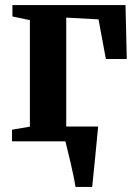

<svg xmlns="http://www.w3.org/2000/svg" viewBox="-20 -558 542 758"><path d="M278 180Q275.5 162.5 270.2 137Q265 111.5 258.8 84.8Q252.5 58 246.8 35Q241 12 238 -1L205.5 -58.5H367.5Q366 -42 363.5 -17.5Q361 7 358.5 35Q356 63 353 90.5Q350 118 347.8 141.5Q345.5 165 344 180ZM27.5 0V-46L98 -58V-478.5L29 -493V-538H475.5L480.5 -325H398L369 -481.5L241.5 -488.5V-58L348.5 -46V0Z"/></svg>

Font: Merriweather 60pt
Style: Bold
Weight: 700
Version: Version 2.100